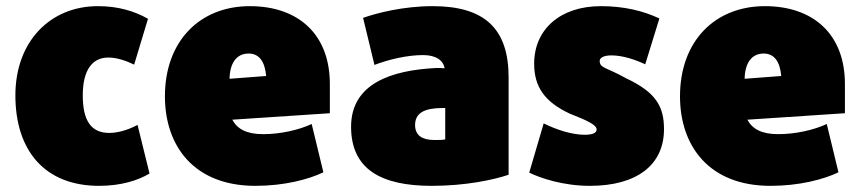

<svg xmlns="http://www.w3.org/2000/svg" viewBox="-20 -578 2800 624"><path d="M302 26C374 26 429 8 466 -14L427 -172C393 -154 361 -146 335 -146C276 -146 249 -186 249 -268C249 -349 279 -391 332 -391C360 -391 389 -381 416 -368L461 -517C415 -543 362 -558 298 -558C144 -558 30 -444 30 -268C30 -88 126 26 302 26Z M810 26C904 26 983 5 1031 -18L993 -175C952 -156 893 -142 835 -142C781 -142 751 -159 735 -189L1052 -210V-305C1052 -467 949 -558 792 -558C629 -558 516 -444 516 -265C516 -104 610 26 810 26ZM788 -404C823 -404 841 -377 845 -331L726 -322C727 -372 748 -404 788 -404Z M1121 -166C1121 -27 1220 26 1383 26C1492 26 1582 7 1633 -10V-326C1633 -485 1555 -558 1386 -558C1291 -558 1206 -536 1160 -520L1197 -367C1244 -385 1304 -399 1355 -399C1398 -399 1421 -381 1425 -356C1417 -357 1408 -357 1398 -357C1253 -350 1121 -307 1121 -166ZM1427 -227V-125C1416 -123 1413 -123 1392 -123C1353 -123 1329 -137 1329 -172C1329 -225 1387 -227 1427 -227Z M1700 -17C1736 1 1811 26 1897 26C2051 26 2138 -43 2138 -158C2138 -232 2112 -278 2014 -324C1952 -359 1929 -356 1929 -380C1929 -390 1942 -398 1967 -398C2004 -398 2045 -384 2077 -369L2123 -518C2070 -543 2007 -558 1933 -558C1800 -558 1716 -482 1716 -371C1716 -296 1750 -247 1831 -209C1895 -184 1919 -171 1919 -157C1919 -146 1906 -140 1880 -140C1841 -140 1791 -155 1747 -177Z M2484 26C2578 26 2657 5 2705 -18L2667 -175C2626 -156 2567 -142 2509 -142C2455 -142 2425 -159 2409 -189L2726 -210V-305C2726 -467 2623 -558 2466 -558C2303 -558 2190 -444 2190 -265C2190 -104 2284 26 2484 26ZM2462 -404C2497 -404 2515 -377 2519 -331L2400 -322C2401 -372 2422 -404 2462 -404Z"/></svg>

Font: Repo ExtraBlack
Style: Regular
Weight: 400
Designer: Stefan Peev
Foundry: Context Ltd
Version: Version 001.502